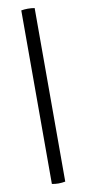

<svg xmlns="http://www.w3.org/2000/svg" viewBox="-101 -816 451 997"><g transform="rotate(-10 124.0 -317.0)"><path d="M88.5 -775Q96 -776.5 105.2 -777.2Q114.5 -778 123 -778Q133 -778 141.8 -777.2Q150.5 -776.5 159 -775V140Q150.5 141.5 141.8 142.5Q133 143.5 123 143.5Q114.5 143.5 105.2 142.5Q96 141.5 88.5 140Z"/></g></svg>

Font: Signika
Style: Regular
Weight: 300
Designer: Anna Giedry
Foundry: Anna Giedry
Version: Version 2.000